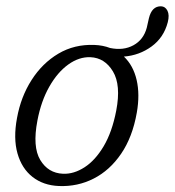

<svg xmlns="http://www.w3.org/2000/svg" viewBox="-20 -598 570 626"><path d="M287.5 -451.5Q315.5 -450.5 339 -441.5Q382.5 -432.5 415.2 -450.5Q448 -468.5 458.5 -507.5L465.5 -538.5Q475 -578 505 -577.5Q519 -577 526 -563Q533 -549 527 -525.5Q514 -475.5 474.2 -446.5Q434.5 -417.5 384 -413.5Q414.5 -384.5 425.5 -337.2Q436.5 -290 426 -230.5Q412 -151 375 -96.8Q338 -42.5 285.5 -15.8Q233 11 172 8.5Q121.5 6.5 86.2 -21Q51 -48.5 37 -97.8Q23 -147 35.5 -213.5Q48 -282.5 83 -337.2Q118 -392 170.2 -423Q222.5 -454 287.5 -451.5ZM185.5 -31.5Q220.5 -30 255.5 -52.5Q290.5 -75 318 -121.2Q345.5 -167.5 359 -237.5Q375 -321 348.2 -365.2Q321.5 -409.5 275 -411.5Q238 -413 202.8 -387.8Q167.5 -362.5 140.8 -315.5Q114 -268.5 102 -205Q85.5 -119.5 111.2 -76.5Q137 -33.5 185.5 -31.5Z"/></svg>

Font: Fraunces 72pt SuperSoft Light
Style: Italic
Weight: 300
Italic angle: -16°
Version: Version 1.000;[b76b70a41]